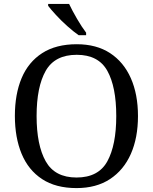

<svg xmlns="http://www.w3.org/2000/svg" viewBox="-20 -951 782 981"><path d="M371 10Q265 10 195 -36Q125 -82 90.5 -165Q56 -248 56 -359Q56 -470 90.5 -552Q125 -634 195.5 -679.5Q266 -725 372 -725Q473 -725 542.5 -679.5Q612 -634 648.5 -551.5Q685 -469 685 -358Q685 -247 648.5 -164.5Q612 -82 542 -36Q472 10 371 10ZM371 -44Q483 -44 528.5 -127Q574 -210 574 -358Q574 -507 528.5 -589Q483 -671 372 -671Q260 -671 213.5 -589Q167 -507 167 -358Q167 -210 213.5 -127Q260 -44 371 -44ZM382 -771Q356 -789 324 -817.5Q292 -846 265.5 -875Q239 -904 226 -921V-931H333Q349 -897 373.5 -855Q398 -813 420 -784V-771Z"/></svg>

Font: Noto Serif Makasar
Style: Regular
Weight: 400
Designer: Sérgio Martins
Version: Version 1.001; ttfautohint (v1.8.4.7-5d5b)